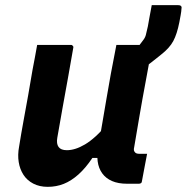

<svg xmlns="http://www.w3.org/2000/svg" viewBox="-20 -712 724 744"><path d="M124 -538Q157 -538 189.5 -538Q222 -538 255 -538Q258 -538 260 -536.5Q262 -535 263.5 -532.5Q265 -530 264 -527Q254 -468 243.5 -410.5Q233 -353 222.5 -294.5Q212 -236 202 -178Q198 -155 207 -142.5Q216 -130 239 -130Q255 -130 272.5 -135.5Q290 -141 309.5 -152.5Q329 -164 350.5 -183.5Q372 -203 395 -231L377 -100H338Q312 -61 284 -36Q256 -11 227 0.5Q198 12 165 12Q133 12 109 -0.5Q85 -13 71 -34.5Q57 -56 52.5 -84Q48 -112 54 -144Q62 -194 71 -243Q80 -292 89 -342Q98 -392 106 -441Q111 -466 115.5 -491Q120 -516 124 -538ZM431 -538Q452 -538 473.5 -538Q495 -538 516.5 -538Q538 -538 559 -538Q563 -538 565 -536.5Q567 -535 568 -533Q569 -531 568 -527Q557 -462 544.5 -396Q532 -330 521 -265.5Q510 -201 500 -142Q498 -134 499 -129.5Q500 -125 503 -122Q505 -119 509.5 -117.5Q514 -116 520 -116Q522 -116 523.5 -116Q525 -116 527.5 -116Q530 -116 531 -116H550Q545 -90 540 -63.5Q535 -37 530 -10Q530 -5 526.5 -2.5Q523 0 518 0Q514 0 506 0Q498 0 489 0Q480 0 473 0Q438 0 414 -10.5Q390 -21 376 -40.5Q362 -60 358.5 -86.5Q355 -113 361 -145Q369 -193 377 -238Q385 -283 392.5 -329Q400 -375 409.5 -426Q419 -477 431 -538ZM568 -692Q585 -692 602.5 -692Q620 -692 637.5 -692Q655 -692 670 -692Q679 -692 682 -688Q685 -684 683 -676Q683 -670 680 -653Q677 -636 675 -626Q666 -580 651.5 -553Q637 -526 605 -501Q585 -485 568 -471.5Q551 -458 534.5 -446Q518 -434 499 -420Q501 -427 503.5 -442Q506 -457 509 -475.5Q512 -494 515 -510.5Q518 -527 520 -536Q522 -540 525.5 -544Q529 -548 533 -554Q542 -565 545 -576Q548 -587 553 -610Q555 -622 559.5 -646.5Q564 -671 568 -692Z"/></svg>

Font: RecMonoLinear Nerd Font Mono
Style: Bold Italic
Weight: 700
Italic angle: -10°
Monospace: yes
Version: Version 1.085; ttfautohint (v1.8.4.7-5d5b);Nerd Fonts 3.2.1